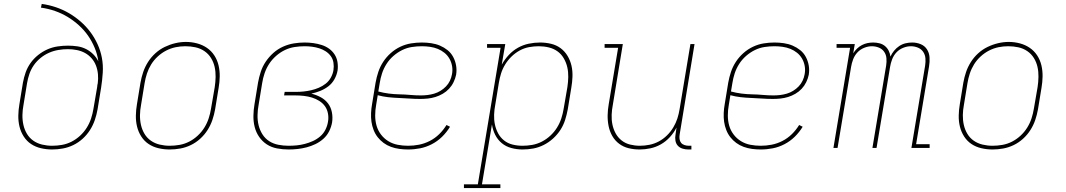

<svg xmlns="http://www.w3.org/2000/svg" viewBox="-20 -755 5440 980"><path d="M246 8Q217 8 189 1.5Q161 -5 138.5 -20Q116 -35 101 -58.5Q86 -82 79.5 -109Q73 -136 73.5 -165Q74 -194 79 -223L97 -333Q102 -360 111 -385.5Q120 -411 136 -433.5Q152 -456 174.5 -474Q197 -492 222 -503Q247 -514 274 -518Q301 -522 327 -522Q351 -522 375 -518.5Q399 -515 419.5 -504.5Q440 -494 456 -478Q472 -462 482 -442Q477 -478 463 -511.5Q449 -545 429 -573.5Q409 -602 382.5 -626Q356 -650 325.5 -668.5Q295 -687 260.5 -699Q226 -711 189 -716L193 -735Q230 -730 265.5 -718Q301 -706 332.5 -687.5Q364 -669 391.5 -645Q419 -621 440.5 -592.5Q462 -564 477.5 -530.5Q493 -497 500 -460Q507 -423 504.5 -384Q502 -345 496 -307L478 -197Q473 -169 464 -142.5Q455 -116 439.5 -91.5Q424 -67 402 -47Q380 -27 354 -14.5Q328 -2 300.5 3Q273 8 246 8ZM246 -11Q271 -11 296.5 -15.5Q322 -20 345.5 -32Q369 -44 389 -62.5Q409 -81 423 -103.5Q437 -126 445 -150.5Q453 -175 457 -200L476 -311L477 -321L479 -330Q482 -353 480 -376Q478 -399 470 -420Q462 -441 447.5 -457.5Q433 -474 414 -484.5Q395 -495 372.5 -499.5Q350 -504 327 -504Q303 -504 278.5 -500Q254 -496 231 -486Q208 -476 187.5 -459.5Q167 -443 152.5 -422Q138 -401 130 -377.5Q122 -354 118 -330L100 -220Q95 -194 94.5 -168Q94 -142 99.5 -117.5Q105 -93 117.5 -72Q130 -51 150 -37Q170 -23 195 -17Q220 -11 246 -11Z M846 8Q817 8 789 1.5Q761 -5 738.5 -20Q716 -35 701 -58.5Q686 -82 679.5 -109Q673 -136 673.5 -165Q674 -194 679 -223L697 -333Q702 -361 711 -387.5Q720 -414 735.5 -438.5Q751 -463 773 -483Q795 -503 821 -515.5Q847 -528 874.5 -534.5Q902 -541 929 -541Q958 -541 986 -533.5Q1014 -526 1036.5 -510.5Q1059 -495 1074 -472Q1089 -449 1095.5 -421.5Q1102 -394 1101.5 -365Q1101 -336 1096 -307L1078 -197Q1073 -169 1064 -142.5Q1055 -116 1039.5 -91.5Q1024 -67 1002 -47Q980 -27 954 -14.5Q928 -2 900.5 3Q873 8 846 8ZM846 -11Q871 -11 896.5 -15.5Q922 -20 945.5 -32Q969 -44 989 -62.5Q1009 -81 1023 -103.5Q1037 -126 1045 -150.5Q1053 -175 1057 -200L1076 -310Q1080 -336 1080.5 -362.5Q1081 -389 1075.5 -413.5Q1070 -438 1057 -459Q1044 -480 1023.5 -494Q1003 -508 978 -513.5Q953 -519 926 -519Q901 -519 876.5 -514Q852 -509 828.5 -497Q805 -485 785 -466.5Q765 -448 751.5 -426Q738 -404 730 -379.5Q722 -355 718 -330L700 -220Q695 -194 694.5 -168Q694 -142 699.5 -117.5Q705 -93 717.5 -72Q730 -51 750 -37Q770 -23 795 -17Q820 -11 846 -11Z M1453 8Q1423 8 1394 2.5Q1365 -3 1342 -18Q1319 -33 1303 -56Q1287 -79 1280 -106.5Q1273 -134 1273.5 -164Q1274 -194 1279 -223L1297 -333Q1302 -361 1311 -388.5Q1320 -416 1336.5 -440.5Q1353 -465 1375.5 -485Q1398 -505 1425 -517Q1452 -529 1480 -533.5Q1508 -538 1535 -538Q1557 -538 1579 -535Q1601 -532 1621.5 -525.5Q1642 -519 1659 -507Q1676 -495 1687.5 -477.5Q1699 -460 1702.5 -438.5Q1706 -417 1703 -395Q1699 -372 1687 -350.5Q1675 -329 1656 -314.5Q1637 -300 1614.5 -291Q1592 -282 1569 -277Q1594 -271 1616.5 -259Q1639 -247 1654 -227.5Q1669 -208 1674 -182Q1679 -156 1675 -130Q1671 -107 1660 -85Q1649 -63 1630.5 -46.5Q1612 -30 1590 -19.5Q1568 -9 1545 -3Q1522 3 1499 5.5Q1476 8 1453 8ZM1453 -11Q1474 -11 1494.5 -13Q1515 -15 1536 -20.5Q1557 -26 1577 -35Q1597 -44 1614 -58.5Q1631 -73 1641 -93Q1651 -113 1654 -133Q1658 -154 1654 -175.5Q1650 -197 1638.5 -213Q1627 -229 1609.5 -240Q1592 -251 1572.5 -257Q1553 -263 1531.5 -265.5Q1510 -268 1488 -268H1430L1433 -286H1491Q1510 -286 1529.5 -288Q1549 -290 1568.5 -294.5Q1588 -299 1607 -307Q1626 -315 1642.5 -328Q1659 -341 1669 -359.5Q1679 -378 1682 -397Q1685 -416 1682 -435Q1679 -454 1668.5 -468.5Q1658 -483 1642.5 -493Q1627 -503 1609.5 -508.5Q1592 -514 1573 -516.5Q1554 -519 1535 -519Q1510 -519 1484 -515Q1458 -511 1434 -499.5Q1410 -488 1389 -469.5Q1368 -451 1353.5 -428.5Q1339 -406 1330.5 -381Q1322 -356 1318 -330L1300 -220Q1295 -194 1294.5 -167Q1294 -140 1300 -115.5Q1306 -91 1319.5 -69.5Q1333 -48 1354 -34.5Q1375 -21 1401 -16Q1427 -11 1453 -11Z M2063 8Q2041 8 2018.5 5Q1996 2 1975.5 -5.5Q1955 -13 1938 -25.5Q1921 -38 1908 -54.5Q1895 -71 1887 -91.5Q1879 -112 1876 -133.5Q1873 -155 1874 -178Q1875 -201 1879 -223L1897 -333Q1902 -361 1911 -388Q1920 -415 1936 -439.5Q1952 -464 1974.5 -484Q1997 -504 2023.5 -516.5Q2050 -529 2078 -533.5Q2106 -538 2133 -538Q2157 -538 2181 -534.5Q2205 -531 2226 -522Q2247 -513 2264.5 -499Q2282 -485 2293 -464.5Q2304 -444 2308 -420.5Q2312 -397 2308 -373Q2304 -354 2295 -335.5Q2286 -317 2272 -302Q2258 -287 2240 -276.5Q2222 -266 2202.5 -260Q2183 -254 2163.5 -252Q2144 -250 2125 -250Q2097 -250 2069.5 -252Q2042 -254 2014.5 -255Q1987 -256 1960.5 -259Q1934 -262 1908 -269L1900 -220Q1895 -193 1895 -165.5Q1895 -138 1902 -113.5Q1909 -89 1924.5 -68.5Q1940 -48 1962 -34.5Q1984 -21 2010 -16Q2036 -11 2063 -11Q2091 -11 2119 -16.5Q2147 -22 2173.5 -35.5Q2200 -49 2221.5 -70Q2243 -91 2259 -117L2277 -108Q2260 -80 2236.5 -57Q2213 -34 2184 -19Q2155 -4 2124.5 2Q2094 8 2063 8ZM2128 -268Q2145 -268 2162 -270Q2179 -272 2196 -277Q2213 -282 2228.5 -291.5Q2244 -301 2256.5 -314Q2269 -327 2276.5 -343Q2284 -359 2287 -376Q2291 -397 2287.5 -417.5Q2284 -438 2274 -455.5Q2264 -473 2248.5 -485.5Q2233 -498 2214.5 -505.5Q2196 -513 2175 -516Q2154 -519 2133 -519Q2108 -519 2082 -515Q2056 -511 2032 -499Q2008 -487 1987.5 -469Q1967 -451 1952.5 -428Q1938 -405 1930 -380.5Q1922 -356 1918 -330L1911 -288Q1937 -281 1964 -277.5Q1991 -274 2018.5 -273.5Q2046 -273 2073.5 -270.5Q2101 -268 2128 -268Z M2348 205V186H2419L2535 -511H2466V-530H2559L2541 -425Q2556 -452 2577 -474.5Q2598 -497 2624 -511.5Q2650 -526 2679 -532Q2708 -538 2736 -538Q2765 -538 2792.5 -531.5Q2820 -525 2841.5 -509Q2863 -493 2877 -469.5Q2891 -446 2897 -419.5Q2903 -393 2902 -364Q2901 -335 2896 -307L2878 -197Q2873 -170 2864.5 -143Q2856 -116 2840.5 -92Q2825 -68 2803 -48Q2781 -28 2755 -15Q2729 -2 2702 3Q2675 8 2647 8Q2618 8 2590 0.5Q2562 -7 2541 -24.5Q2520 -42 2507.5 -67Q2495 -92 2491 -120L2440 186H2534V205ZM2647 -11Q2672 -11 2697 -15.5Q2722 -20 2745.5 -32Q2769 -44 2789 -62.5Q2809 -81 2823 -103.5Q2837 -126 2845 -150.5Q2853 -175 2857 -200L2876 -310Q2880 -336 2880.5 -362Q2881 -388 2875.5 -412Q2870 -436 2857.5 -457.5Q2845 -479 2825.5 -493Q2806 -507 2781 -513Q2756 -519 2730 -519Q2706 -519 2681 -514.5Q2656 -510 2633 -497.5Q2610 -485 2591 -466.5Q2572 -448 2558.5 -426Q2545 -404 2537.5 -380Q2530 -356 2526 -331L2508 -221Q2503 -196 2502 -170Q2501 -144 2506 -120Q2511 -96 2522.5 -74.5Q2534 -53 2553 -38Q2572 -23 2596.5 -17Q2621 -11 2647 -11Z M3245 8Q3216 8 3189 1.5Q3162 -5 3140.5 -21Q3119 -37 3105.5 -60.5Q3092 -84 3086.5 -111Q3081 -138 3081.5 -166.5Q3082 -195 3087 -223L3135 -511H3066V-530H3159L3108 -220Q3103 -195 3102 -169Q3101 -143 3106 -119Q3111 -95 3122.5 -74Q3134 -53 3153 -38Q3172 -23 3196.5 -17Q3221 -11 3246 -11Q3270 -11 3295 -16Q3320 -21 3342.5 -33Q3365 -45 3384 -63.5Q3403 -82 3416.5 -104.5Q3430 -127 3437.5 -150.5Q3445 -174 3449 -199L3504 -530H3525L3449 -68Q3447 -57 3448.5 -45.5Q3450 -34 3456.5 -26Q3463 -18 3474 -14.5Q3485 -11 3496 -11H3509V8H3493Q3478 8 3463.5 3.5Q3449 -1 3439.5 -11.5Q3430 -22 3427.5 -37.5Q3425 -53 3428 -68L3433 -104Q3420 -78 3399.5 -55.5Q3379 -33 3353.5 -18.5Q3328 -4 3300 2Q3272 8 3245 8Z M3863 8Q3841 8 3818.5 5Q3796 2 3775.5 -5.5Q3755 -13 3738 -25.5Q3721 -38 3708 -54.5Q3695 -71 3687 -91.5Q3679 -112 3676 -133.5Q3673 -155 3674 -178Q3675 -201 3679 -223L3697 -333Q3702 -361 3711 -388Q3720 -415 3736 -439.5Q3752 -464 3774.5 -484Q3797 -504 3823.5 -516.5Q3850 -529 3878 -533.5Q3906 -538 3933 -538Q3957 -538 3981 -534.5Q4005 -531 4026 -522Q4047 -513 4064.5 -499Q4082 -485 4093 -464.5Q4104 -444 4108 -420.5Q4112 -397 4108 -373Q4104 -354 4095 -335.5Q4086 -317 4072 -302Q4058 -287 4040 -276.5Q4022 -266 4002.5 -260Q3983 -254 3963.5 -252Q3944 -250 3925 -250Q3897 -250 3869.5 -252Q3842 -254 3814.5 -255Q3787 -256 3760.5 -259Q3734 -262 3708 -269L3700 -220Q3695 -193 3695 -165.5Q3695 -138 3702 -113.5Q3709 -89 3724.5 -68.5Q3740 -48 3762 -34.5Q3784 -21 3810 -16Q3836 -11 3863 -11Q3891 -11 3919 -16.5Q3947 -22 3973.5 -35.5Q4000 -49 4021.5 -70Q4043 -91 4059 -117L4077 -108Q4060 -80 4036.5 -57Q4013 -34 3984 -19Q3955 -4 3924.5 2Q3894 8 3863 8ZM3928 -268Q3945 -268 3962 -270Q3979 -272 3996 -277Q4013 -282 4028.5 -291.5Q4044 -301 4056.5 -314Q4069 -327 4076.5 -343Q4084 -359 4087 -376Q4091 -397 4087.5 -417.5Q4084 -438 4074 -455.5Q4064 -473 4048.5 -485.5Q4033 -498 4014.5 -505.5Q3996 -513 3975 -516Q3954 -519 3933 -519Q3908 -519 3882 -515Q3856 -511 3832 -499Q3808 -487 3787.5 -469Q3767 -451 3752.5 -428Q3738 -405 3730 -380.5Q3722 -356 3718 -330L3711 -288Q3737 -281 3764 -277.5Q3791 -274 3818.5 -273.5Q3846 -273 3873.5 -270.5Q3901 -268 3928 -268Z M4234 0 4319 -511H4250V-530H4343L4335 -483Q4343 -496 4354.5 -507Q4366 -518 4379.5 -525Q4393 -532 4407.5 -535Q4422 -538 4437 -538Q4453 -538 4469 -534Q4485 -530 4497 -520Q4509 -510 4516 -496Q4523 -482 4525 -466Q4532 -482 4543.5 -496Q4555 -510 4570 -520Q4585 -530 4602 -534Q4619 -538 4636 -538Q4659 -538 4679.5 -529.5Q4700 -521 4711.5 -503Q4723 -485 4724.5 -462Q4726 -439 4722 -416L4656 -19H4725V0H4632L4702 -420Q4705 -439 4703.5 -457.5Q4702 -476 4692 -490.5Q4682 -505 4665 -512Q4648 -519 4629 -519Q4610 -519 4590 -511Q4570 -503 4555.5 -487.5Q4541 -472 4533.5 -452Q4526 -432 4523 -413L4454 0H4433L4503 -420Q4506 -439 4504.5 -457.5Q4503 -476 4493 -490.5Q4483 -505 4466 -512Q4449 -519 4430 -519Q4411 -519 4391 -511Q4371 -503 4356.5 -487.5Q4342 -472 4334.5 -452Q4327 -432 4324 -413L4255 0Z M5046 8Q5017 8 4989 1.5Q4961 -5 4938.5 -20Q4916 -35 4901 -58.5Q4886 -82 4879.5 -109Q4873 -136 4873.5 -165Q4874 -194 4879 -223L4897 -333Q4902 -361 4911 -387.5Q4920 -414 4935.5 -438.5Q4951 -463 4973 -483Q4995 -503 5021 -515.5Q5047 -528 5074.5 -534.5Q5102 -541 5129 -541Q5158 -541 5186 -533.5Q5214 -526 5236.5 -510.5Q5259 -495 5274 -472Q5289 -449 5295.5 -421.5Q5302 -394 5301.5 -365Q5301 -336 5296 -307L5278 -197Q5273 -169 5264 -142.5Q5255 -116 5239.5 -91.5Q5224 -67 5202 -47Q5180 -27 5154 -14.5Q5128 -2 5100.5 3Q5073 8 5046 8ZM5046 -11Q5071 -11 5096.5 -15.5Q5122 -20 5145.5 -32Q5169 -44 5189 -62.5Q5209 -81 5223 -103.5Q5237 -126 5245 -150.5Q5253 -175 5257 -200L5276 -310Q5280 -336 5280.5 -362.5Q5281 -389 5275.5 -413.5Q5270 -438 5257 -459Q5244 -480 5223.5 -494Q5203 -508 5178 -513.5Q5153 -519 5126 -519Q5101 -519 5076.5 -514Q5052 -509 5028.5 -497Q5005 -485 4985 -466.5Q4965 -448 4951.5 -426Q4938 -404 4930 -379.5Q4922 -355 4918 -330L4900 -220Q4895 -194 4894.5 -168Q4894 -142 4899.5 -117.5Q4905 -93 4917.5 -72Q4930 -51 4950 -37Q4970 -23 4995 -17Q5020 -11 5046 -11Z"/></svg>

Font: Iosevka Slab Thin Extended
Style: Italic
Weight: 100
Width: 7
Italic angle: -9°
Monospace: yes
Designer: Belleve Invis
Foundry: Belleve Invis
Version: Version 11.1.0; ttfautohint (v1.8.3)